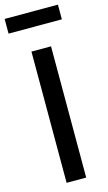

<svg xmlns="http://www.w3.org/2000/svg" viewBox="-160 -953 561 999"><g transform="rotate(-15 120.5 -453.5)"><path d="M67.4 -707H172.9V0H67.4ZM263.7 -828.1H-23.4V-907.2H263.7Z"/></g></svg>

Font: Wanted Sans Medium
Style: Regular
Weight: 500
Designer: Original Design by Kil Hyung-jin and Kang Hanbin, Wanted Lab, Inc; Hangeul from Source Han Sans by Jang Soo-young and Ka
Foundry: Wanted Lab, Inc.
Version: Version 1.001